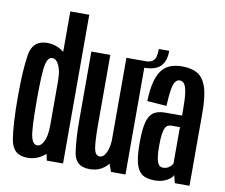

<svg xmlns="http://www.w3.org/2000/svg" viewBox="-84 -889 1169 998"><g transform="rotate(10 500.5 -390.0)"><path d="M222.5 0H308.5V-785H208.5V-69ZM119.5 3Q173 3 214 -33Q255 -69 255 -130L208 -175Q208 -129 194 -99.2Q180 -69.5 159 -69.5Q135.5 -69.5 126.2 -110.8Q117 -152 117 -300Q117 -447.5 126.2 -488.8Q135.5 -530 159 -530Q180 -530 194 -500.5Q208 -471 208 -426.5L255 -469.5Q255 -530.5 214 -566.8Q173 -603 119.5 -603Q43.5 -603 30.2 -524.5Q17 -446 17 -300Q17 -155 30.2 -76Q43.5 3 119.5 3Z M561.5 0H638V-598H537.5V-68ZM452.5 -598.5H352.5V-239Q352.5 -136.5 363.2 -65.8Q374 5 448.5 5Q512 5 549.8 -44.5Q587.5 -94 587.5 -162L538 -177Q538 -131 524.5 -100Q511 -69 489 -69Q466.5 -69 459.5 -104Q452.5 -139 452.5 -239.5ZM637 -598V-563.5Q677.5 -563.5 702 -575.5Q726.5 -587.5 738.5 -611.5Q750.5 -635.5 750.5 -672.5H695.5Q695.5 -648.5 691.2 -632Q687 -615.5 674.5 -606.8Q662 -598 637 -598Z M795 4Q813.5 4 829 -0.2Q844.5 -4.5 856.8 -11.2Q869 -18 877 -25.5Q885 -33 888 -41L898.5 0H976V-385Q976 -472 960.5 -519.2Q945 -566.5 913.2 -585.5Q881.5 -604.5 831.5 -604.5Q798 -604.5 771.2 -594.8Q744.5 -585 726 -562.2Q707.5 -539.5 696.5 -498.8Q685.5 -458 683.5 -395.5L786 -388Q788.5 -444.5 794 -475.5Q799.5 -506.5 808.8 -518.5Q818 -530.5 831 -530.5Q846.5 -530.5 855.8 -517.8Q865 -505 869.8 -473.5Q874.5 -442 874.5 -385.5V-352.5H786Q758 -352.5 738 -344.5Q718 -336.5 705.8 -317.2Q693.5 -298 687.8 -263.8Q682 -229.5 682 -175.5Q682 -118.5 688.8 -83Q695.5 -47.5 709.8 -28.5Q724 -9.5 745 -2.8Q766 4 795 4ZM823.5 -68.5Q815 -68.5 807.8 -73Q800.5 -77.5 795.2 -89Q790 -100.5 787.2 -122.5Q784.5 -144.5 784.5 -180.5Q784.5 -216 787.8 -238.2Q791 -260.5 796.5 -271.8Q802 -283 810.2 -287.2Q818.5 -291.5 828.5 -291.5H874V-100.5Q872 -94 864.8 -86.2Q857.5 -78.5 847 -73.5Q836.5 -68.5 823.5 -68.5Z"/></g></svg>

Font: Anybody ExtraCondensed Medium
Style: Regular
Weight: 500
Width: 2
Version: Version 1.113;gftools[0.9.25]